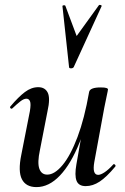

<svg xmlns="http://www.w3.org/2000/svg" viewBox="-20 -751 512 784"><path d="M129 13Q86 13 69.5 -19Q53 -51 67 -119L102 -297Q107 -327 102.5 -337.5Q98 -348 88 -348Q77 -348 63 -337Q49 -326 31 -309Q27 -305 23 -309Q19 -313 23 -317Q55 -355 81.5 -375Q108 -395 136 -395Q164 -395 175 -372.5Q186 -350 174 -297L143 -138Q132 -87 140.5 -62.5Q149 -38 173 -38Q203 -38 235.5 -77Q268 -116 296.5 -191.5Q325 -267 344 -376L360 -375Q340 -257 305 -169.5Q270 -82 225 -34.5Q180 13 129 13ZM330 9Q301 9 292.5 -13Q284 -35 292 -80L344 -376Q348 -394 391 -394Q409 -394 415 -391.5Q421 -389 421 -387Q421 -383 416 -360.5Q411 -338 406 -312L365 -89Q356 -37 381 -37Q391 -37 407 -47.5Q423 -58 442 -79Q445 -83 449.5 -78.5Q454 -74 450 -70Q415 -28 387 -9.5Q359 9 330 9ZM262 -477 235 -726Q235 -729 240.5 -729.5Q246 -730 247 -727L293 -604L384 -730Q386 -732 391 -730.5Q396 -729 395 -726L281 -477Q278 -472 270 -472Q262 -472 262 -477Z"/></svg>

Font: Cormorant SemiBold
Style: Italic
Weight: 600
Italic angle: -10°
Designer: Christian Thalmann (Catharsis Fonts)
Foundry: Catharsis Fonts
Version: Version 4.000